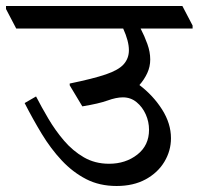

<svg xmlns="http://www.w3.org/2000/svg" viewBox="-48 -640 661 639"><path d="M361 -316Q339 -316 310 -305.5Q281 -295 226 -286L184 -356V-362Q262 -378 304.5 -392.5Q347 -407 364 -426.5Q381 -446 381 -473Q381 -503 362 -545H6L-28 -610V-620H559L593 -555V-545H420Q433 -520 442.5 -493.5Q452 -467 452 -442Q452 -418 442 -396.5Q432 -375 416 -357Q462 -322 491.5 -275.5Q521 -229 521 -180Q521 -138 499 -101.5Q477 -65 436.5 -43Q396 -21 340 -21Q283 -21 238.5 -44Q194 -67 157.5 -106Q121 -145 91 -194.5Q61 -244 34 -297L72 -319Q90 -284 113 -245Q136 -206 165 -172Q194 -138 231 -116.5Q268 -95 315 -95Q370 -95 409 -125.5Q448 -156 448 -208Q448 -235 437 -259.5Q426 -284 406.5 -300Q387 -316 361 -316Z"/></svg>

Font: Tiro Devanagari Marathi
Style: Regular
Weight: 400
Designer: Devanagari: John Hudson & Fiona Ross. Latin: John Hudson.
Foundry: Tiro Typeworks Ltd.
Version: Version 1.52